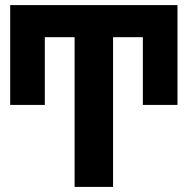

<svg xmlns="http://www.w3.org/2000/svg" viewBox="-20 -734 737 754"><path d="M424 0H273V-588H156V-322H20V-714H677V-322H541V-588H424Z"/></svg>

Font: Noto Sans
Style: Bold
Weight: 700
Designer: Monotype Design Team
Foundry: Monotype Imaging Inc.
Version: Version 2.000;GOOG;noto-source:20170915:90ef993387c0; ttfaut